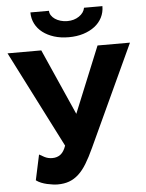

<svg xmlns="http://www.w3.org/2000/svg" viewBox="-62 -964 774 1020"><g transform="rotate(-5 325.5 -454.5)"><path d="M204 7Q193 7 178 5Q163 3 147.5 -0.5Q132 -4 117 -10Q102 -16 90 -25L119 -160Q127 -155 146 -145Q165 -135 188 -135Q214 -135 232 -149Q250 -163 261 -195L-1 -710H179L335 -358L479 -710H652L402 -170Q380 -122 359.5 -88.5Q339 -55 316 -34Q293 -13 266 -3Q239 7 204 7ZM331 -767Q288 -767 253 -778Q218 -789 192.5 -808.5Q167 -828 153 -855.5Q139 -883 139 -916H238Q238 -903 245.5 -891.5Q253 -880 265.5 -871.5Q278 -863 295 -858Q312 -853 331 -853Q367 -853 393.5 -871Q420 -889 425 -916H523Q523 -883 509 -855.5Q495 -828 469.5 -808.5Q444 -789 409 -778Q374 -767 331 -767Z"/></g></svg>

Font: Boldmen
Style: Bold
Weight: 700
Designer: Matt McInerney, Pablo Impallari, Rodrigo Fuenzalida
Foundry: LIVING CONCEPT
Version: Version 1.000